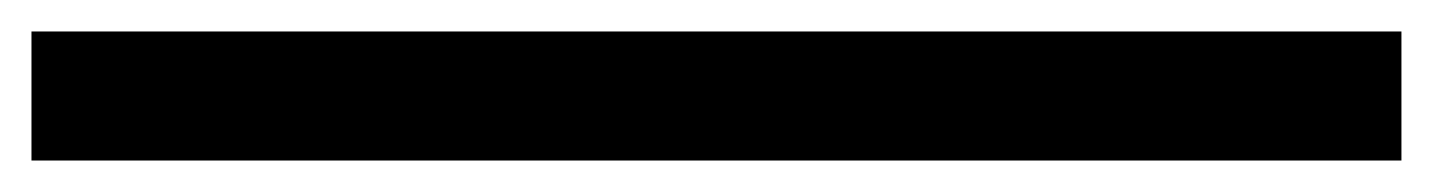

<svg xmlns="http://www.w3.org/2000/svg" viewBox="-23 38 910 122"><path d="M-3 140V58H867.5V140Z"/></svg>

Font: Trispace SemiExpanded
Style: Regular
Weight: 400
Width: 6
Designer: Tyler Finck
Foundry: Etcetera Type Company
Version: Version 1.210; ttfautohint (v1.8.3)